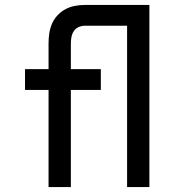

<svg xmlns="http://www.w3.org/2000/svg" viewBox="-20 -755 790 775"><path d="M176 0V-392H81V-476H176V-580Q176 -601 179 -621Q182 -641 190 -659.5Q198 -678 212 -693Q226 -708 243.5 -717.5Q261 -727 281 -731Q301 -735 321 -735H466V-651H321Q309 -651 297 -645.5Q285 -640 278 -629.5Q271 -619 268.5 -606Q266 -593 266 -580V-476H387V-392H266V0ZM493 0V-651H381V-735H583V0Z"/></svg>

Font: Iosevka Aile Medium
Style: Regular
Weight: 500
Designer: Belleve Invis
Foundry: Belleve Invis
Version: Version 27.3.5; ttfautohint (v1.8.4)